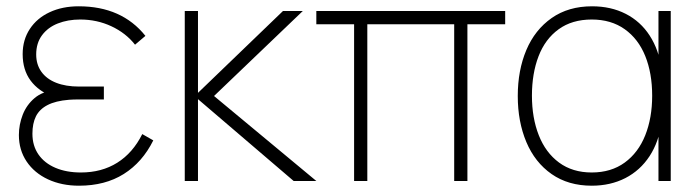

<svg xmlns="http://www.w3.org/2000/svg" viewBox="-20 -575 2221 610"><path d="M231 15Q314 15 373.2 -22.2Q432.5 -59.5 467 -129L432 -149Q402 -89 352.5 -58Q303 -27 237 -27Q191 -27 156.2 -41.8Q121.5 -56.5 102.2 -84.2Q83 -112 83 -150Q83 -183 94.2 -205.5Q105.5 -228 131 -241.2Q156.5 -254.5 199 -258Q206.5 -258.5 214.2 -258.8Q222 -259 230 -259H310V-300H231Q189 -300 158.5 -312Q128 -324 111.5 -347Q95 -370 95 -402Q95 -438 113.5 -463Q132 -488 163.8 -500.5Q195.5 -513 235 -513Q288 -513 334 -491.5Q380 -470 409 -433L442 -461Q404.5 -508 351.5 -531.5Q298.5 -555 230 -555Q178 -555 137.8 -536.2Q97.5 -517.5 74.8 -483Q52 -448.5 52 -403Q52 -353 77.2 -319Q102.5 -285 148 -268L154 -288Q115.5 -285 90 -263.5Q64.5 -242 52.2 -210.5Q40 -179 40 -146Q40 -98.5 64.5 -62Q89 -25.5 132.5 -5.2Q176 15 231 15Z M567 0V-540H609V-280L879 -540H942L660 -270L985 0H913L609 -260V0Z M1105 0V-498H985V-540H1585V-498H1465V0H1423V-498H1147V0Z M1860 15Q1785.5 15 1732.5 -22Q1679.5 -59 1652.2 -123.8Q1625 -188.5 1625 -270Q1625 -351.5 1652.2 -416Q1679.5 -480.5 1732.8 -517.8Q1786 -555 1861 -555Q1921 -555 1968 -531Q2015 -507 2044.2 -461.8Q2073.5 -416.5 2082 -355L2072 -328V-540H2111V0H2072V-214L2082 -187Q2073.5 -124.5 2043.8 -79Q2014 -33.5 1966.8 -9.2Q1919.5 15 1860 15ZM1860 -27Q1921.5 -27 1964.8 -58.5Q2008 -90 2030 -145.2Q2052 -200.5 2052 -271Q2052 -342.5 2030 -397Q2008 -451.5 1964.8 -482.2Q1921.5 -513 1860 -513Q1797.5 -513 1754.8 -482Q1712 -451 1691 -396.2Q1670 -341.5 1670 -271Q1670 -200.5 1691.8 -145.2Q1713.5 -90 1756.2 -58.5Q1799 -27 1860 -27Z"/></svg>

Font: Hauora
Style: Regular
Weight: 400
Designer: Wayne Shih
Foundry: WCYS
Version: Version 1.001